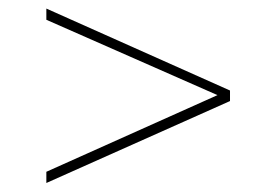

<svg xmlns="http://www.w3.org/2000/svg" viewBox="-20 -474 615 437"><path d="M503.5 -244 85.5 -57.5V-83L475 -257.5L85.5 -429V-454.5L503.5 -268Z"/></svg>

Font: Newsreader 72pt ExtraLight
Style: Regular
Weight: 275
Designer: Hugues Gentile
Foundry: Production Type
Version: Version 1.003; ttfautohint (v1.8.3)